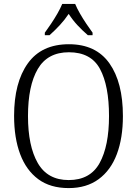

<svg xmlns="http://www.w3.org/2000/svg" viewBox="-20 -951 702 981"><path d="M331 10Q237 10 175.5 -35.5Q114 -81 83 -163.5Q52 -246 52 -359Q52 -529 122 -627Q192 -725 332 -725Q470 -725 539 -627.5Q608 -530 608 -358Q608 -246 577 -163.5Q546 -81 484 -35.5Q422 10 331 10ZM331 -31Q441 -31 489 -118Q537 -205 537 -358Q537 -513 491 -598.5Q445 -684 332 -684Q223 -684 173 -598.5Q123 -513 123 -358Q123 -205 173 -118Q223 -31 331 -31ZM209 -784Q223 -803 240.5 -829Q258 -855 273.5 -882Q289 -909 298 -931H364Q373 -909 388.5 -882Q404 -855 421.5 -829Q439 -803 453 -784V-771H429Q399 -797 375 -823Q351 -849 331 -880Q310 -849 286 -823Q262 -797 233 -771H209Z"/></svg>

Font: Noto Serif Armenian SemiCondensed Light
Style: Regular
Weight: 300
Width: 4
Designer: Monotype Design Team
Foundry: Monotype Imaging Inc.
Version: Version 2.008; ttfautohint (v1.8.4.7-5d5b)